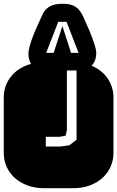

<svg xmlns="http://www.w3.org/2000/svg" viewBox="-22 -999 622 1019"><path d="M364.3 -668.9Q413.6 -668.9 453.6 -654.3Q493.7 -639.6 521.7 -614.3Q549.8 -588.9 564.9 -554.9Q580.1 -521 580.1 -482.9V-186Q580.1 -147.9 564.9 -114Q549.8 -80.1 521.7 -54.7Q493.7 -29.3 453.6 -14.6Q413.6 0 364.3 0H213.9Q164.6 0 124.5 -14.6Q84.5 -29.3 56.4 -54.7Q28.3 -80.1 13.2 -114Q-2 -147.9 -2 -186V-482.9Q-2 -521 13.2 -554.9Q28.3 -588.9 56.4 -614.3Q84.5 -639.6 124.5 -654.3Q164.6 -668.9 213.9 -668.9ZM333 -625V-308.1L326.2 -278.8L293.9 -272.9H221.2V-221.2H296.9L346.2 -228L384.3 -257.8V-625ZM158.7 -642.1Q143.6 -654.8 136.2 -673.6Q128.9 -692.4 128.9 -712.9Q128.9 -730.5 136 -755.9Q143.1 -781.2 154.5 -810.3Q166 -839.4 179.9 -870.1Q193.8 -900.9 207 -929.2Q221.2 -954.1 245.6 -966.6Q270 -979 311 -979Q331.5 -979 347.7 -975.6Q363.8 -972.2 376.5 -964.6Q389.2 -957 399.2 -944.6Q409.2 -932.1 418 -914.1Q437.5 -872.1 453.1 -835Q459.5 -818.8 466.1 -802Q472.7 -785.2 477.5 -769.8Q482.4 -754.4 485.6 -741Q488.8 -727.5 488.8 -718.3Q488.8 -668.5 455.1 -642.1ZM309.1 -860.8 355 -718.3H395L331.1 -883.3H287.1L223.1 -718.3H262.7Z"/></svg>

Font: Monofett
Style: Regular
Weight: 400
Designer: vernon adams
Foundry: vernon adams
Version: Version 1.000